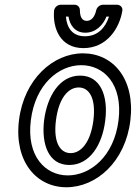

<svg xmlns="http://www.w3.org/2000/svg" viewBox="-20 -753 578 810"><path d="M110 -245C129 -399 229 -478 323 -478C418 -478 499 -398 480 -245C461 -93 361 -13 266 -13C172 -13 91 -93 110 -245ZM60 -245C39 -71 134 37 260 37C387 37 509 -71 530 -245C551 -420 457 -528 330 -528C204 -528 81 -419 60 -245ZM166 -245C154 -144 185 -57 272 -57C359 -57 412 -143 424 -245C437 -347 405 -434 318 -434C231 -434 179 -347 166 -245ZM216 -245C228 -341 269 -384 312 -384C355 -384 386 -341 374 -245C362 -151 321 -107 278 -107C235 -107 204 -150 216 -245ZM338 -600C285 -600 262 -636 258 -683H269C274 -649 295 -615 340 -615C385 -615 416 -649 429 -683H440C424 -635 392 -600 338 -600ZM332 -550C431 -550 484 -634 496 -707C499 -722 487 -733 474 -733H414C402 -733 389 -723 386 -710C379 -679 364 -665 346 -665C328 -665 317 -679 317 -711C317 -722 308 -733 295 -733H236C221 -733 209 -720 208 -707C202 -634 234 -550 332 -550Z"/></svg>

Font: Falling Sky
Style: CondOuObl
Weight: 400
Designer: Paul D. Hunt
Foundry: Adobe Systems Incorporated
Version: Version 1.02